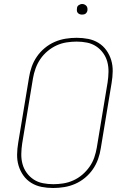

<svg xmlns="http://www.w3.org/2000/svg" viewBox="-20 -932 640 960"><path d="M246 8Q216 8 188 2.5Q160 -3 136.5 -17.5Q113 -32 97 -54.5Q81 -77 73 -103.5Q65 -130 65.5 -159.5Q66 -189 71 -218L125 -544Q129 -571 138.5 -598Q148 -625 164.5 -649Q181 -673 204 -692Q227 -711 253.5 -722.5Q280 -734 308 -738.5Q336 -743 363 -743Q393 -743 421 -737.5Q449 -732 472.5 -717.5Q496 -703 512 -680.5Q528 -658 536 -631.5Q544 -605 543.5 -575.5Q543 -546 538 -517L484 -191Q480 -164 470.5 -137Q461 -110 444.5 -86Q428 -62 405 -43Q382 -24 355.5 -12.5Q329 -1 301 3.5Q273 8 246 8ZM247 -11Q271 -11 296.5 -15Q322 -19 346.5 -30Q371 -41 391.5 -58.5Q412 -76 427.5 -98Q443 -120 451.5 -145Q460 -170 464 -194L518 -520Q522 -546 522.5 -572.5Q523 -599 516.5 -623Q510 -647 495.5 -667Q481 -687 460.5 -700.5Q440 -714 415 -719Q390 -724 363 -724Q339 -724 313 -720Q287 -716 263 -705Q239 -694 218 -676.5Q197 -659 182 -637Q167 -615 158 -590Q149 -565 145 -541L91 -215Q87 -189 86.5 -162.5Q86 -136 92.5 -112Q99 -88 113.5 -68Q128 -48 148.5 -34.5Q169 -21 194.5 -16Q220 -11 247 -11ZM390 -859Q384 -859 378.5 -861Q373 -863 369 -867.5Q365 -872 364.5 -878.5Q364 -885 365 -891Q365 -896 367.5 -900Q370 -904 374 -906.5Q378 -909 382 -910.5Q386 -912 391 -912Q397 -912 402.5 -909.5Q408 -907 412 -902.5Q416 -898 417 -891.5Q418 -885 417 -879Q416 -874 413.5 -870Q411 -866 407.5 -863.5Q404 -861 399.5 -860Q395 -859 390 -859Z"/></svg>

Font: Iosevka Aile Thin
Style: Italic
Weight: 100
Italic angle: -9°
Designer: Belleve Invis
Foundry: Belleve Invis
Version: Version 31.1.0; ttfautohint (v1.8.4)